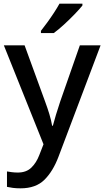

<svg xmlns="http://www.w3.org/2000/svg" viewBox="-20 -786 568 1046"><path d="M1 -539H114L226 -232Q239 -197 249 -164Q259 -131 264 -101H268Q274 -125 285 -161Q296 -197 308 -233L415 -539H528L299 67Q269 147 222 193.5Q175 240 92 240Q68 240 49.5 237.5Q31 235 18 232V148Q29 150 44.5 152Q60 154 77 154Q123 154 150.5 127.5Q178 101 194 59L217 0ZM429 -756Q414 -737 386.5 -708.5Q359 -680 328.5 -652Q298 -624 273 -606H203V-618Q218 -637 237 -663Q256 -689 274 -716.5Q292 -744 304 -766H429Z"/></svg>

Font: Noto Sans Meetei Mayek Medium
Style: Regular
Weight: 500
Designer: Monotype Design Team and Neelakash Kshetrimayum
Foundry: Monotype Imaging Inc.
Version: Version 2.002; ttfautohint (v1.8.4.7-5d5b)